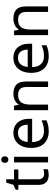

<svg xmlns="http://www.w3.org/2000/svg" viewBox="1098 -1875 787 3023"><g transform="rotate(-90 1491.5 -363.5)"><path d="M264 -62Q284 -62 305 -65.5Q326 -69 339 -73V-6Q325 1 299 5.5Q273 10 249 10Q207 10 171.5 -4.5Q136 -19 114 -55Q92 -91 92 -156V-468H16V-510L93 -545L128 -659H180V-536H335V-468H180V-158Q180 -109 203.5 -85.5Q227 -62 264 -62Z M491 -737Q511 -737 526.5 -723.5Q542 -710 542 -681Q542 -653 526.5 -639Q511 -625 491 -625Q469 -625 454 -639Q439 -653 439 -681Q439 -710 454 -723.5Q469 -737 491 -737ZM534 -536V0H446V-536Z M911 -546Q980 -546 1029.5 -516Q1079 -486 1105.5 -431.5Q1132 -377 1132 -304V-251H765Q767 -160 811.5 -112.5Q856 -65 936 -65Q987 -65 1026.5 -74.5Q1066 -84 1108 -102V-25Q1067 -7 1027 1.5Q987 10 932 10Q856 10 797.5 -21Q739 -52 706.5 -113.5Q674 -175 674 -264Q674 -352 703.5 -415Q733 -478 786.5 -512Q840 -546 911 -546ZM910 -474Q847 -474 810.5 -433.5Q774 -393 767 -321H1040Q1039 -389 1008 -431.5Q977 -474 910 -474Z M1526 -546Q1622 -546 1671 -499.5Q1720 -453 1720 -349V0H1633V-343Q1633 -472 1513 -472Q1424 -472 1390 -422Q1356 -372 1356 -278V0H1268V-536H1339L1352 -463H1357Q1383 -505 1429 -525.5Q1475 -546 1526 -546Z M2093 -546Q2162 -546 2211.5 -516Q2261 -486 2287.5 -431.5Q2314 -377 2314 -304V-251H1947Q1949 -160 1993.5 -112.5Q2038 -65 2118 -65Q2169 -65 2208.5 -74.5Q2248 -84 2290 -102V-25Q2249 -7 2209 1.5Q2169 10 2114 10Q2038 10 1979.5 -21Q1921 -52 1888.5 -113.5Q1856 -175 1856 -264Q1856 -352 1885.5 -415Q1915 -478 1968.5 -512Q2022 -546 2093 -546ZM2092 -474Q2029 -474 1992.5 -433.5Q1956 -393 1949 -321H2222Q2221 -389 2190 -431.5Q2159 -474 2092 -474Z M2708 -546Q2804 -546 2853 -499.5Q2902 -453 2902 -349V0H2815V-343Q2815 -472 2695 -472Q2606 -472 2572 -422Q2538 -372 2538 -278V0H2450V-536H2521L2534 -463H2539Q2565 -505 2611 -525.5Q2657 -546 2708 -546Z"/></g></svg>

Font: Noto Sans Tai Le
Style: Regular
Weight: 400
Designer: Monotype Design Team
Foundry: Monotype Imaging Inc.
Version: Version 2.002; ttfautohint (v1.8.4.7-5d5b)